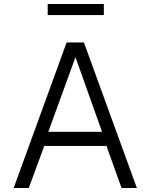

<svg xmlns="http://www.w3.org/2000/svg" viewBox="-20 -934 747 954"><path d="M496 -914H217V-859H496ZM48 0H123L200 -209H509L584 0H660L397 -723H311ZM220 -279 355 -650 487 -279Z"/></svg>

Font: United Sans Light
Style: Regular
Weight: 300
Designer: Pablo Impallari, Rodrigo Fuenzalida (Modified by Dan O. Williams)
Version: Version 1.000;PS 001.000;hotconv 1.0.88;makeotf.lib2.5.64775